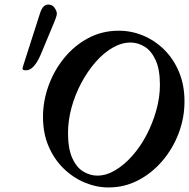

<svg xmlns="http://www.w3.org/2000/svg" viewBox="-20 -811 831 844"><path d="M457 13Q404 13 352.5 -8.5Q301 -30 259.5 -70.5Q218 -111 193.5 -168Q169 -225 169 -297Q169 -367 193.5 -434.5Q218 -502 262.5 -556.5Q307 -611 368 -643.5Q429 -676 502 -676Q558 -676 609.5 -654.5Q661 -633 702 -592.5Q743 -552 767 -494.5Q791 -437 791 -365Q791 -293 765.5 -225.5Q740 -158 694 -104Q648 -50 587.5 -18.5Q527 13 457 13ZM408 -39Q447 -39 486.5 -62.5Q526 -86 561.5 -126Q597 -166 624 -217.5Q651 -269 667 -326Q683 -383 683 -438Q683 -506 664 -547Q645 -588 615.5 -606Q586 -624 554 -624Q514 -624 474.5 -601Q435 -578 400 -538Q365 -498 337.5 -446.5Q310 -395 294.5 -338.5Q279 -282 279 -226Q279 -158 297.5 -116.5Q316 -75 346 -57Q376 -39 408 -39ZM95 -502Q85 -502 82 -504Q79 -506 79 -510Q79 -513 81 -519L156 -753Q168 -791 192 -791Q210 -791 220 -776.5Q230 -762 230 -750Q230 -745 224.5 -729.5Q219 -714 206 -684L159 -571Q129 -502 95 -502Z"/></svg>

Font: Junicode
Style: Bold Italic
Weight: 700
Italic angle: -11°
Designer: Peter S. Baker
Version: Version 2.100; ttfautohint (v1.8.4)